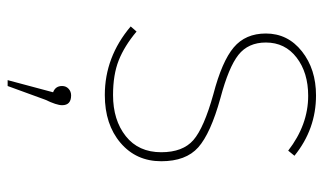

<svg xmlns="http://www.w3.org/2000/svg" viewBox="-188 -380 827 490"><g transform="rotate(90 225.0 -135.5)"><path d="M224 -529Q310 -529 378 -474L365 -458Q299 -509 225 -509Q166 -509 127.5 -479.5Q89 -450 89 -401Q89 -356 120.5 -331Q152 -306 231 -285Q321 -260 356.5 -228.5Q392 -197 392 -134Q392 -70 345 -30Q298 10 223 10Q126 10 48 -56L61 -71Q98 -40 134.5 -25.5Q171 -11 223 -11Q287 -11 328 -43.5Q369 -76 369 -134Q369 -189 338 -216Q307 -243 221 -267Q137 -289 101.5 -319Q66 -349 66 -401Q66 -457 111.5 -493Q157 -529 224 -529ZM224 96Q249 96 249 119Q249 133 235 162L200 258H185L216 142Q200 136 200 119Q200 109 207 102.5Q214 96 224 96Z"/></g></svg>

Font: FiraGO Thin
Style: Regular
Weight: 100
Designer: bBox Type
Foundry: bBox Type GmbH
Version: Version 1.001;PS 001.001;hotconv 1.0.88;makeotf.lib2.5.64775